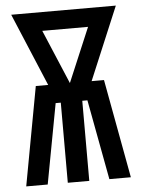

<svg xmlns="http://www.w3.org/2000/svg" viewBox="-53 -777 605 819"><g transform="rotate(-5 250.0 -367.5)"><path d="M26 0 104 -423H157L26 -735H474L343 -423H396L474 0H382L318 -343H296V0H204V-343H182L118 0ZM250 -423 348 -655H152Z"/></g></svg>

Font: Moesevka
Style: Bold
Weight: 700
Monospace: yes
Designer: Belleve Invis
Foundry: Belleve Invis
Version: Version 32.5.0; ttfautohint (v1.8.4)